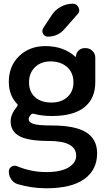

<svg xmlns="http://www.w3.org/2000/svg" viewBox="-20 -803 568 1030"><path d="M255.9 -252.9Q309.6 -252.9 341.8 -282.7Q374 -312.5 374 -361.3Q374 -413.1 339.8 -443.4Q305.7 -473.6 251 -473.6Q199.2 -473.6 167.5 -442.4Q135.7 -411.1 135.7 -361.3Q135.7 -311.5 167.5 -282.2Q199.2 -252.9 255.9 -252.9ZM388.7 32.2Q388.7 -46.9 241.2 -46.9Q130.9 -46.9 84 -72.8Q37.1 -98.6 37.1 -152.3Q37.1 -190.4 71.3 -231.4Q78.1 -239.3 71.3 -246.1Q27.3 -292 27.3 -364.3Q27.3 -448.2 82.5 -502Q137.7 -555.7 223.6 -555.7Q321.3 -555.7 383.8 -499Q384.8 -498 386.2 -498.5Q387.7 -499 387.7 -500Q387.7 -518.6 401.4 -531.7Q415 -544.9 433.6 -544.9H439.5Q460.9 -544.9 476.1 -529.8Q491.2 -514.6 491.2 -494.1V-362.3Q491.2 -274.4 432.6 -227.5Q374 -180.7 258.8 -180.7Q203.1 -180.7 162.1 -192.4Q151.4 -195.3 145.5 -187.5Q133.8 -173.8 133.8 -164.1Q133.8 -147.5 158.2 -138.7Q182.6 -129.9 256.8 -129.9Q382.8 -129.9 441.9 -93.3Q501 -56.6 501 19.5Q501 108.4 432.1 157.7Q363.3 207 228.5 207Q147.5 207 74.2 184.6Q52.7 177.7 40 158.7Q27.3 139.6 27.3 117.2Q27.3 99.6 42 90.8Q49.8 85.9 58.6 85.9Q65.4 85.9 72.3 88.9Q147.5 120.1 228.5 120.1Q306.6 120.1 347.7 95.2Q388.7 70.3 388.7 32.2ZM256.8 -720.7Q275.4 -750 306.2 -766.6Q336.9 -783.2 371.1 -783.2Q391.6 -783.2 401.4 -762.7Q405.3 -754.9 405.3 -748Q405.3 -737.3 396.5 -727.5L326.2 -647.5Q291 -606.4 236.3 -606.4Q219.7 -606.4 210.9 -622.1Q207 -628.9 207 -635.7Q207 -644.5 211.9 -652.3Z"/></svg>

Font: Gen Jyuu GothicX Medium
Style: Regular
Weight: 500
Designer: Ryoko NISHIZUKA (kana &amp; ideographs); Paul D. Hunt (Latin, Greek &amp; Cyrillic); Wenlong ZHANG (bopomofo); Sandoll C
Version: Version 1.058.20140828